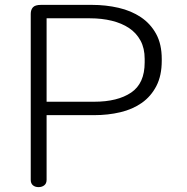

<svg xmlns="http://www.w3.org/2000/svg" viewBox="-20 -686 766 787"><path d="M106 -629Q106 -646 115 -656Q124 -666 148 -666H357Q414 -666 466 -654Q518 -642 557.5 -615.5Q597 -589 620 -547Q643 -505 643 -444V-437Q643 -376 621 -333.5Q599 -291 561.5 -264.5Q524 -238 473.5 -226Q423 -214 366 -214H171V51Q171 66 161.5 73.5Q152 81 138 81Q124 81 115 73.5Q106 66 106 51ZM171 -611V-269H366Q462 -269 517.5 -306.5Q573 -344 573 -430V-445Q573 -488 556 -519.5Q539 -551 509 -571Q479 -591 438 -601Q397 -611 349 -611Z"/></svg>

Font: Cafe24 Ssurround air
Style: Light
Weight: 300
Designer: Cafe24 thkim, hmlim, mnelim, sdjeong, hskwak & 4IRTF
Foundry: Cafe24
Version: Version 1.001